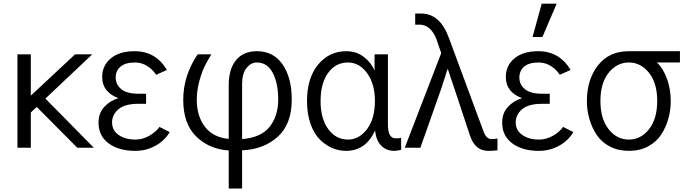

<svg xmlns="http://www.w3.org/2000/svg" viewBox="-20 -831 3849 1080"><path d="M78.1 0V-525.4H153.3V-293L402.3 -525.4H499L235.4 -276.4L507.8 0H415L186.5 -229.5L153.3 -198.2V0Z M534.2 -141.6Q534.2 -194.3 566.4 -229.5Q598.6 -264.6 644.5 -278.3V-279.3Q554.7 -313.5 554.7 -398.4Q554.7 -461.9 603 -502.4Q651.4 -543 737.3 -543Q856.4 -543 918.9 -437.5L858.4 -410.2Q838.9 -440.4 807.6 -460Q776.4 -479.5 739.3 -479.5Q685.5 -479.5 658.2 -456.5Q630.9 -433.6 630.9 -394.5Q630.9 -355.5 662.1 -329.6Q693.4 -303.7 759.8 -303.7H801.8V-247.1H759.8Q681.6 -247.1 646 -216.3Q610.4 -185.5 610.4 -142.6Q610.4 -97.7 647.5 -71.8Q684.6 -45.9 741.2 -45.9Q782.2 -45.9 819.8 -67.4Q857.4 -88.9 877 -117.2L934.6 -87.9Q906.2 -40 854.5 -11.2Q802.7 17.6 740.2 17.6Q648.4 17.6 591.3 -24.4Q534.2 -66.4 534.2 -141.6Z M1010.7 -269.5Q1010.7 -405.3 1091.8 -525.4H1168.9Q1144.5 -485.4 1129.9 -455.6Q1115.2 -425.8 1101.1 -374Q1086.9 -322.3 1086.9 -269.5Q1086.9 -176.8 1133.3 -117.2Q1179.7 -57.6 1266.6 -49.8V-352.5Q1266.6 -443.4 1308.1 -493.2Q1349.6 -543 1424.8 -543Q1518.6 -543 1569.8 -468.3Q1621.1 -393.6 1621.1 -271.5Q1621.1 -131.8 1541.5 -61Q1461.9 9.8 1341.8 14.6V229.5H1266.6V15.6Q1156.2 7.8 1083.5 -63.5Q1010.7 -134.8 1010.7 -269.5ZM1341.8 -48.8Q1447.3 -56.6 1496.1 -117.2Q1544.9 -177.7 1544.9 -271.5Q1544.9 -363.3 1514.2 -421.4Q1483.4 -479.5 1424.8 -479.5Q1391.6 -479.5 1366.7 -448.7Q1341.8 -418 1341.8 -357.4Z M1707 -262.7Q1707 -392.6 1769.5 -467.8Q1832 -543 1927.7 -543Q1985.4 -543 2027.3 -510.3Q2069.3 -477.5 2086.9 -433.6V-525.4H2162.1V-128.9Q2162.1 -52.7 2206.1 -52.7Q2224.6 -52.7 2236.3 -55.7V11.7Q2214.8 17.6 2198.2 17.6Q2151.4 17.6 2123 -13.2Q2094.7 -43.9 2089.8 -96.7Q2037.1 17.6 1926.8 17.6Q1886.7 17.6 1849.6 2Q1812.5 -13.7 1779.8 -45.4Q1747.1 -77.1 1727.1 -133.3Q1707 -189.5 1707 -262.7ZM1783.2 -262.7Q1783.2 -164.1 1826.2 -105Q1869.1 -45.9 1937.5 -45.9Q2000 -45.9 2044.4 -104.5Q2088.9 -163.1 2088.9 -262.7Q2088.9 -358.4 2045.4 -418.9Q2002 -479.5 1936.5 -479.5Q1868.2 -479.5 1825.7 -420.9Q1783.2 -362.3 1783.2 -262.7Z M2256.8 0 2461.9 -532.2 2444.3 -583Q2413.1 -692.4 2337.9 -692.4H2315.4V-754.9H2348.6Q2455.1 -754.9 2504.9 -618.2L2700.2 -90.8Q2715.8 -48.8 2744.1 -48.8Q2764.6 -48.8 2778.3 -51.8V14.6Q2748 17.6 2726.6 17.6Q2652.3 17.6 2624 -67.4L2535.2 -335Q2532.2 -343.8 2520.5 -377.9Q2508.8 -412.1 2500 -440.4H2496.1Q2490.2 -419.9 2484.4 -401.4Q2478.5 -382.8 2472.2 -364.3Q2465.8 -345.7 2462.9 -335L2344.7 0Z M2804.7 -141.6Q2804.7 -194.3 2836.9 -229.5Q2869.1 -264.6 2915 -278.3V-279.3Q2825.2 -313.5 2825.2 -398.4Q2825.2 -461.9 2873.5 -502.4Q2921.9 -543 3007.8 -543Q3127 -543 3189.5 -437.5L3128.9 -410.2Q3109.4 -440.4 3078.1 -460Q3046.9 -479.5 3009.8 -479.5Q2956.1 -479.5 2928.7 -456.5Q2901.4 -433.6 2901.4 -394.5Q2901.4 -355.5 2932.6 -329.6Q2963.9 -303.7 3030.3 -303.7H3072.3V-247.1H3030.3Q2952.1 -247.1 2916.5 -216.3Q2880.9 -185.5 2880.9 -142.6Q2880.9 -97.7 2918 -71.8Q2955.1 -45.9 3011.7 -45.9Q3052.7 -45.9 3090.3 -67.4Q3127.9 -88.9 3147.5 -117.2L3205.1 -87.9Q3176.8 -40 3125 -11.2Q3073.2 17.6 3010.7 17.6Q2918.9 17.6 2861.8 -24.4Q2804.7 -66.4 2804.7 -141.6ZM2975.6 -623 3027.3 -810.5H3111.3L3031.2 -623Z M3281.2 -262.7Q3281.2 -382.8 3343.3 -462.9Q3405.3 -543 3517.6 -543H3804.7V-479.5H3674.8Q3708 -450.2 3730.5 -391.1Q3752.9 -332 3752.9 -262.7Q3752.9 -211.9 3739.7 -164.1Q3726.6 -116.2 3699.7 -74.7Q3672.9 -33.2 3626 -7.8Q3579.1 17.6 3517.6 17.6Q3457 17.6 3409.7 -7.3Q3362.3 -32.2 3335.4 -73.7Q3308.6 -115.2 3294.9 -163.1Q3281.2 -210.9 3281.2 -262.7ZM3357.4 -262.7Q3357.4 -163.1 3403.3 -104.5Q3449.2 -45.9 3517.6 -45.9Q3585 -45.9 3630.9 -104.5Q3676.8 -163.1 3676.8 -262.7Q3676.8 -364.3 3630.4 -421.9Q3584 -479.5 3517.6 -479.5Q3450.2 -479.5 3403.8 -421.9Q3357.4 -364.3 3357.4 -262.7Z"/></svg>

Font: Gothic A1
Style: Regular
Weight: 400
Designer: HanYang I&C Co.,Ltd.
Foundry: HanYang I&C Co.,Ltd.
Version: Version 2.50